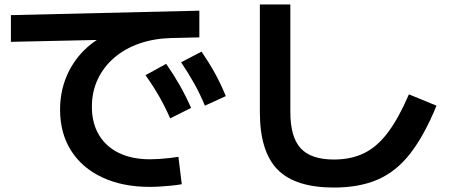

<svg xmlns="http://www.w3.org/2000/svg" viewBox="-20 -790 2040 863"><path d="M653 50Q531 50 440 7.5Q349 -35 299.5 -113Q250 -191 250 -297Q250 -376 278 -444Q306 -512 357.5 -563.5Q409 -615 479 -643L491 -612L29 -602V-722L876 -742V-622L749 -619Q672 -617 607 -594.5Q542 -572 494 -531Q446 -490 419.5 -434Q393 -378 393 -310Q393 -237 424.5 -184Q456 -131 514.5 -102.5Q573 -74 655 -74Q673 -74 695.5 -75.5Q718 -77 741 -79.5Q764 -82 782 -85L797 38Q775 42 749.5 44.5Q724 47 699 48.5Q674 50 653 50ZM745 -258Q722 -310 695.5 -356.5Q669 -403 634 -452L727 -503Q761 -454 788 -406.5Q815 -359 839 -305ZM901 -315Q879 -368 853 -414.5Q827 -461 794 -510L886 -558Q920 -508 946.5 -460Q973 -412 995 -358Z M1481 53Q1307 53 1227.5 -28Q1148 -109 1148 -287V-770H1285V-287Q1285 -174 1331.5 -123.5Q1378 -73 1481 -73Q1558 -73 1616.5 -101.5Q1675 -130 1723.5 -194.5Q1772 -259 1818 -366L1942 -315Q1887 -181 1824 -100Q1761 -19 1678 17Q1595 53 1481 53Z"/></svg>

Font: M PLUS 1 Code
Style: Regular
Weight: 400
Designer: Coji Morishita
Foundry: UNDERFOREST DESIGN
Version: Version 1.005